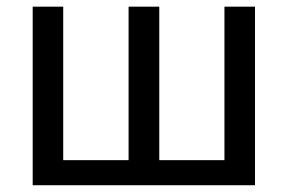

<svg xmlns="http://www.w3.org/2000/svg" viewBox="-20 -548 849 568"><path d="M76.7 -528.3H167V-74.2H360.4V-528.3H451.2V-74.2H644V-528.3H734.4V0H76.7Z"/></svg>

Font: RobotoDEMO
Style: Regular
Weight: 400
Designer: Christian Robertson
Foundry: Google
Version: Version 2.136